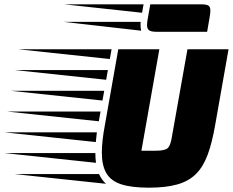

<svg xmlns="http://www.w3.org/2000/svg" viewBox="-236 -853 1077 888"><path d="M453 15Q373 15 325 -0.5Q277 -16 256 -52Q235 -88 235 -147Q235 -173 238.5 -205Q242 -237 249 -274L311 -625H501L418 -156H486Q518 -156 534 -164Q550 -172 557 -209L631 -625H821L759 -274Q745 -193 724.5 -137.5Q704 -82 670.5 -48.5Q637 -15 584 0Q531 15 453 15ZM272 -580 -151 -625H280ZM255 -484 -168 -529H263ZM238 -388 -186 -433H246ZM221 -292 -202 -337H229ZM207 -196 -216 -241H212Q211 -229 209.5 -218Q208 -207 207 -196ZM208 -100 -215 -145H205Q205 -121 208 -100ZM254 -3 -169 -48H222Q235 -20 254 -3ZM722 -706H488Q463 -706 453.5 -713Q444 -720 444 -737Q444 -743 445 -751.5Q446 -760 448 -770L459 -833H694Q719 -833 728 -827Q737 -821 737 -804Q737 -798 736 -789.5Q735 -781 733 -770ZM421 -794 61 -833H428ZM417 -711 57 -752H415Q414 -749 414 -745.5Q414 -742 414 -738Q414 -723 417 -711Z"/></svg>

Font: Faster One
Style: Regular
Weight: 400
Designer: Eduardo Rodriguez Tunni
Foundry: Eduardo Rodriguez Tunni
Version: Version 1.003; ttfautohint (v1.8.4.7-5d5b);gftools[0.9.23]